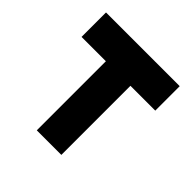

<svg xmlns="http://www.w3.org/2000/svg" viewBox="-190 -921 1090 1090"><g transform="rotate(45 355.5 -375.5)"><path d="M59.6 -554.7Q108.4 -554.7 254.9 -554.7Q254.9 -416 254.9 0Q267.6 0 304.7 0Q341.8 0 452.1 0Q452.1 -138.7 452.1 -554.7Q502 -554.7 651.4 -554.7Q651.4 -603.5 651.4 -751Q502.9 -751 59.6 -751Q59.6 -702.1 59.6 -554.7Z"/></g></svg>

Font: Big John
Style: Regular
Weight: 400
Designer: Ion Lucin
Version: Version 1.000